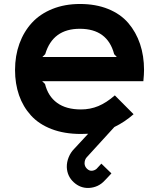

<svg xmlns="http://www.w3.org/2000/svg" viewBox="-20 -660 795 960"><path d="M191.9 -375H564L550.8 -389.2Q517.6 -516.1 378.9 -516.1Q243.7 -516.1 206.1 -389.2ZM700.2 -310.1Q700.2 -289.1 696.8 -253.9H190.9L205.1 -240.2Q220.2 -178.7 265.4 -145.8Q310.5 -112.8 384.8 -112.8Q431.2 -112.8 471.7 -129.6Q512.2 -146.5 554.2 -183.1L647.9 -88.9Q603.5 -49.8 551.8 -24.9L413.1 127Q402.8 138.7 402.8 157.2Q403.3 172.4 414.8 183.6Q426.3 194.8 439.9 193.8Q453.1 192.4 462.9 184.1Q462.9 183.6 486.8 158.2L537.1 207Q530.3 214.4 523.9 221.2Q517.6 228 513.4 232.4Q509.3 236.8 503.9 242.2Q472.2 277.3 423.8 279.8Q381.3 281.2 348.6 251.2Q315.9 221.2 314 175.8Q313.5 150.4 323.5 126Q333.5 101.6 351.1 84L420.9 8.8Q408.7 9.8 383.8 9.8Q301.8 9.8 238 -14.6Q174.3 -39.1 134.8 -82.8Q95.2 -126.5 75.2 -183.8Q55.2 -241.2 55.2 -310.1Q55.2 -381.3 77.1 -441.7Q99.1 -502 139.6 -546.1Q180.2 -590.3 241.9 -615.2Q303.7 -640.1 379.9 -640.1Q459 -640.1 521 -615Q583 -589.8 621.6 -544.7Q660.2 -499.5 680.2 -440.2Q700.2 -380.9 700.2 -310.1Z"/></svg>

Font: Sinkin Sans 600 SemiBold
Style: Regular
Weight: 600
Designer: Keith Bates
Foundry: K-Type
Version: Sinkin Sans (version 1.0)  by Keith Bates   •   © 2014   www